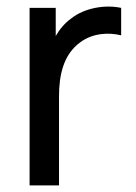

<svg xmlns="http://www.w3.org/2000/svg" viewBox="-20 -564 414 584"><path d="M195.5 -507C177.5 -494 161.5 -475.5 149.5 -454.5V-540H70V0H159.5V-271C159.5 -335 172.5 -398.5 225 -436C262.5 -463.5 311 -466 348.5 -456.5V-540C300.5 -550.5 237 -540.5 195.5 -507Z"/></svg>

Font: Hauora Medium
Style: Regular
Weight: 500
Designer: Wayne Shih
Foundry: WCYS
Version: Version 1.001;hotconv 1.0.109;makeotfexe 2.5.65596